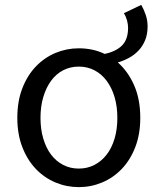

<svg xmlns="http://www.w3.org/2000/svg" viewBox="-20 -754 646 787"><path d="M303 -63Q338 -63 367 -78Q396 -93 417 -120Q438 -147 449.5 -185.5Q461 -224 461 -271Q461 -318 449.5 -356.5Q438 -395 417 -423Q396 -451 367 -466Q338 -481 303 -481Q268 -481 239 -466Q210 -451 189.5 -423Q169 -395 157.5 -356.5Q146 -318 146 -271Q146 -224 157.5 -185.5Q169 -147 189.5 -120Q210 -93 239 -78Q268 -63 303 -63ZM559 -734Q570 -715 577.5 -692.5Q585 -670 585 -646Q585 -614 575 -589.5Q565 -565 548 -547Q531 -529 509 -517Q487 -505 463 -498Q505 -461 530 -404Q555 -347 555 -271Q555 -204 534.5 -151Q514 -98 479 -61.5Q444 -25 398.5 -6Q353 13 303 13Q253 13 207.5 -6Q162 -25 127 -61.5Q92 -98 71.5 -151Q51 -204 51 -271Q51 -339 71.5 -392Q92 -445 127 -481.5Q162 -518 207.5 -537Q253 -556 303 -556Q331 -556 357.5 -550.5Q384 -545 409 -533Q456 -543 480.5 -568Q505 -593 505 -640Q505 -655 500.5 -671Q496 -687 488 -700Z"/></svg>

Font: Kinto Sans
Style: Regular
Weight: 400
Designer: Authors: Ryoko NISHIZUKA  (kana & ideographs); Paul D. Hunt (Latin, Greek & Cyrillic); Wenlong ZHANG  (bopomofo); Sandol
Foundry: Adobe Systems Incorporated, ookami Inc.
Version: Version 0.001